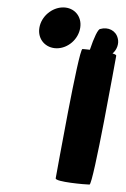

<svg xmlns="http://www.w3.org/2000/svg" viewBox="-20 -743 338 517"><path d="M86 -668C81 -637 103 -613 133 -613C163 -613 191 -637 196 -668C201 -699 180 -723 150 -723C120 -723 91 -699 86 -668ZM130 -263C128 -253 211 -246 221 -246C231 -246 291 -583 293 -593C293 -595 290 -597 283 -599C295 -609 301 -626 297 -640C292 -661 271 -671 250 -665C244 -665 233 -642 222 -609C212 -610 205 -611 202 -611C192 -611 132 -273 130 -263Z"/></svg>

Font: Ampere
Style: SCSuCndIta
Weight: 400
Version: Version 1